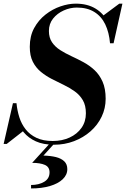

<svg xmlns="http://www.w3.org/2000/svg" viewBox="-50 -780 692 1054"><path d="M246.5 14.5Q188 14.5 147 -4Q106 -22.5 79.8 -54.2Q53.5 -86 39.5 -127.2Q25.5 -168.5 21 -213.5H40.5Q44.5 -173 56.2 -136Q68 -99 91 -69.8Q114 -40.5 150.5 -23.2Q187 -6 239.5 -6Q291 -6 332.2 -25Q373.5 -44 397.5 -78.2Q421.5 -112.5 421.5 -158Q421.5 -201 404.8 -229.8Q388 -258.5 360.5 -278.2Q333 -298 300.2 -313.8Q267.5 -329.5 234.8 -346.2Q202 -363 174.5 -385.5Q147 -408 130.2 -441Q113.5 -474 113.5 -523Q113.5 -582 137.5 -626Q161.5 -670 199.8 -700Q238 -730 282 -745Q326 -760 365.5 -760Q429.5 -760 474.2 -733Q519 -706 544 -657Q569 -608 573.5 -542.5H554Q549 -602 527.8 -646.2Q506.5 -690.5 467.5 -714.5Q428.5 -738.5 372 -738.5Q335 -738.5 299.5 -722.5Q264 -706.5 241.2 -677.8Q218.5 -649 218.5 -610Q218.5 -573 235.5 -548Q252.5 -523 280.2 -505.2Q308 -487.5 341 -472.2Q374 -457 407.5 -439Q441 -421 468.5 -395.5Q496 -370 513 -331.8Q530 -293.5 530 -238Q530 -185.5 508 -139.5Q486 -93.5 446.8 -59Q407.5 -24.5 356.2 -5Q305 14.5 246.5 14.5ZM-30 10 21 -213.5H40.5L46 -152Q54 -126.5 62.5 -105Q71 -83.5 82.5 -64.5L-13 10ZM554 -542.5 554.5 -591.5Q547 -618 538.2 -641.5Q529.5 -665 513.5 -692L605 -760H622L573.5 -542.5ZM120.5 254.5V235.5Q163 235.5 192.5 218Q222 200.5 222 166Q222 136.5 196.2 125.2Q170.5 114 126.5 114L235 -5.5H260.5L188.5 74Q227.5 75 256.8 82.2Q286 89.5 302.8 105.5Q319.5 121.5 319.5 148.5Q319.5 180 294.2 204Q269 228 224.2 241.2Q179.5 254.5 120.5 254.5Z"/></svg>

Font: Bodoni Moda 11pt SemiBold
Style: Italic
Weight: 600
Italic angle: -13°
Designer: Owen Earl
Foundry: indestructible type
Version: Version 2.004